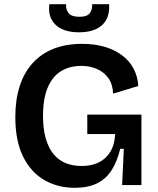

<svg xmlns="http://www.w3.org/2000/svg" viewBox="-20 -882 752 915"><path d="M336 13Q255 13 191 -24Q127 -61 90 -136Q53 -211 53 -324Q53 -406 73.5 -470.5Q94 -535 135 -580.5Q176 -626 235 -649.5Q294 -673 372 -673Q431 -673 478.5 -659Q526 -645 561 -619Q596 -593 616 -556Q636 -519 639 -472L519 -436Q517 -482 495.5 -511Q474 -540 440.5 -554Q407 -568 368 -568Q312 -568 271 -543Q230 -518 207.5 -465Q185 -412 185 -329Q185 -266 198.5 -220.5Q212 -175 236 -146.5Q260 -118 293.5 -104.5Q327 -91 369 -91Q416 -91 450 -107.5Q484 -124 505 -157.5Q526 -191 529 -243H396V-336H654V-223V0H562L570 -173H553Q538 -111 511 -69.5Q484 -28 441 -7.5Q398 13 336 13ZM215 -862H295Q293 -838 306.5 -820Q320 -802 359 -802Q396 -802 408.5 -820Q421 -838 419 -862H500Q503 -818 486.5 -788Q470 -758 437 -743Q404 -728 356 -728Q308 -728 275 -743.5Q242 -759 226 -788.5Q210 -818 215 -862Z"/></svg>

Font: Bricolage Grotesque 16pt SemiBold
Style: Regular
Weight: 600
Version: Version 1.001;gftools[0.9.33.dev8+g029e19f]